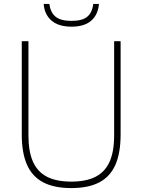

<svg xmlns="http://www.w3.org/2000/svg" viewBox="-20 -950 726 979"><path d="M91 -264.5V-740H125V-259.5Q125 -177.5 148 -125.8Q171 -74 219 -49Q267 -24 343.5 -24Q420 -24 468 -49Q516 -74 539 -125.8Q562 -177.5 562 -259.5V-740H595V-264.5Q595 -169.5 568.2 -109.2Q541.5 -49 486 -20Q430.5 9 343.5 9Q256.5 9 200.8 -20Q145 -49 118 -109.2Q91 -169.5 91 -264.5ZM202.5 -930H231.5Q237.5 -886 263.5 -864.8Q289.5 -843.5 344.5 -843.5Q399.5 -843.5 425 -864.8Q450.5 -886 455.5 -930H484.5Q480 -875 445 -844.5Q410 -814 344.5 -814Q279 -814 243 -844.8Q207 -875.5 202.5 -930Z"/></svg>

Font: Encode Sans Thin
Style: Regular
Weight: 250
Designer: Multiple Designers
Foundry: Impallari Type
Version: Version 2.000